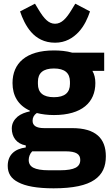

<svg xmlns="http://www.w3.org/2000/svg" viewBox="-20 -811 602 1043"><path d="M555 38C555 94 537 136 493 166C449 196 378 212 271 212C180 212 118 200 79 179C39 159 22 129 22 90C22 31 59 -2 120 -10V-21C69 -30 44 -68 44 -113C44 -141 57 -161 75 -177C93 -192 118 -201 142 -206V-210C78 -239 48 -292 48 -360C48 -467 121 -537 273 -537C306 -537 341 -534 372 -525H546V-426H482C493 -407 498 -385 498 -360C498 -255 425 -186 273 -186C239 -186 208 -190 180 -197C165 -187 157 -173 157 -155C157 -130 175 -115 220 -115H372C500 -115 555 -59 555 38ZM273 -283C332 -283 360 -308 360 -355V-367C360 -414 332 -439 273 -439C214 -439 186 -414 186 -367V-355C186 -308 214 -283 273 -283ZM416 58C416 27 395 11 335 11H155C142 24 136 42 136 58C136 77 144 91 161 100C178 109 206 114 246 114H306C346 114 374 109 391 100C408 91 416 77 416 58ZM279 -579C220 -579 178 -604 149 -637C120 -670 101 -713 89 -749L170 -791L190 -758C219 -710 244 -682 279 -682C314 -682 340 -710 369 -758L389 -791L469 -749C457 -713 438 -670 407 -637C376 -604 335 -579 279 -579Z"/></svg>

Font: Plexus Sans Bold
Style: Regular
Weight: 700
Version: Version 2.001;PS 002.001;hotconv 1.0.70;makeotf.lib2.5.58329